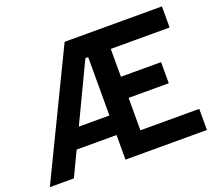

<svg xmlns="http://www.w3.org/2000/svg" viewBox="-118 -861 1150 1022"><g transform="rotate(-20 457.0 -350.0)"><path d="M151 -250H471.5V-139.2H151ZM0 0 338.5 -700H469.5L136.2 0ZM428.5 -700H556.5V0H428.5ZM448.5 -422.8H784V-303.2H448.5ZM363.8 -700H889.8V-580.5H363.8ZM448.5 -119.5H889.8V0H448.5Z"/></g></svg>

Font: Haskoy
Style: Regular
Weight: 400
Designer: Ertekin Erdin
Foundry: Ertekin Erdin
Version: Version 1.500